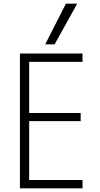

<svg xmlns="http://www.w3.org/2000/svg" viewBox="-20 -1020 540 1040"><path d="M88 0V-730H427V-685H138V-408H417V-364H138V-45H427V0ZM276 -780H225L337 -1000H398Z"/></svg>

Font: M PLUS 1 Code Light
Style: Regular
Weight: 300
Designer: Coji Morishita
Foundry: UNDERFOREST DESIGN
Version: Version 1.002